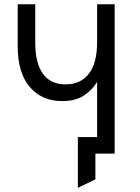

<svg xmlns="http://www.w3.org/2000/svg" viewBox="-20 -720 656 900"><path d="M345 160.5V-77.5H483.8V0H427.2V120.8ZM435.2 0V-336Q415 -301.1 375.5 -273.7Q336 -246.2 270.8 -246.2Q176.2 -246.2 119.6 -312.3Q63 -378.4 63 -503V-700H145.2V-522.2Q145.2 -423.9 181.1 -374.2Q217 -324.5 287.2 -324.5Q357.6 -324.5 396.4 -374.2Q435.2 -423.9 435.2 -522.2V-700H517.5V0Z"/></svg>

Font: Overpass Mono Light
Style: Regular
Weight: 300
Monospace: yes
Designer: Delve Withrington, Dave Bailey
Foundry: Delve Fonts LLC
Version: Version 4.000